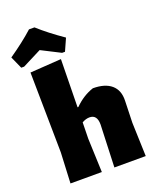

<svg xmlns="http://www.w3.org/2000/svg" viewBox="-197 -1026 913 1122"><g transform="rotate(-20 259.5 -464.5)"><path d="M316 0 326 -264Q326 -325 279 -325Q256 -325 232 -311L230 -210L238 0H43L52 -190L45 -689L239 -702L234 -404H239Q292 -457 356 -478Q431 -478 470.5 -444Q510 -410 508 -346L504 -210L511 0ZM-30 -810Q60 -872 123 -929H157Q220 -872 310 -810L276 -734H258L140 -794L22 -734H4Z"/></g></svg>

Font: Luna Sans Black
Style: Regular
Weight: 900
Designer: Juan Pablo del Peral
Foundry: Huerta Tipografica
Version: Version 2.001; ttfautohint (v1.5)